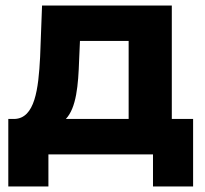

<svg xmlns="http://www.w3.org/2000/svg" viewBox="-20 -558 741 694"><path d="M601 -128V-538H132L125 -352C119 -235 106 -130 32 -128H10V116H155V0H533V116H678V-128ZM269 -410H445V-128H218C256 -168 263 -250 266 -341Z"/></svg>

Font: Talent SemiBold
Style: Bold
Weight: 700
Designer: Mike Powis
Version: Version 1.001;hotconv 1.0.109;makeotfexe 2.5.65596